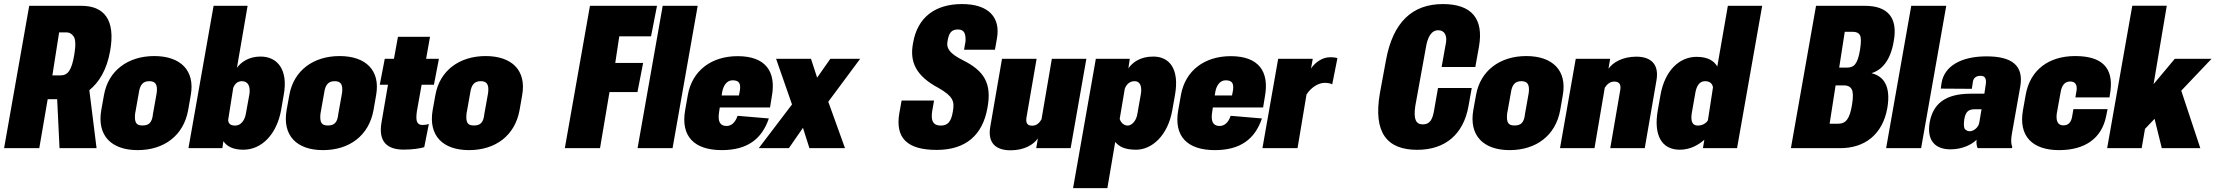

<svg xmlns="http://www.w3.org/2000/svg" viewBox="-58 -740 11071 959"><path d="M-37.6 0H138.2L180.2 -244.6H227.5L239.3 0H424.3L388.2 -289.6C437 -328.6 475.6 -392.6 491.7 -483.4C521 -643.6 460 -710.9 348.6 -710.9H87.9ZM242.7 -363.3H203.6L237.3 -578.1H276.4C289.1 -578.1 300.3 -571.3 310.1 -557.6C319.3 -543.9 320.8 -514.6 313.5 -469.7C300.3 -389.2 281.7 -363.3 242.7 -363.3Z M629.4 9.8C761.7 9.8 858.9 -63 881.8 -189.9L895 -265.6C916.5 -387.2 844.7 -460 712.4 -460C581.1 -460 482.9 -387.2 461.4 -265.6L447.8 -189.9C425.8 -63 498 9.8 629.4 9.8ZM653.8 -113.3C625 -113.3 612.3 -124.5 616.7 -171.4L635.3 -275.4C641.1 -319.8 658.7 -334.5 688 -334.5C716.8 -334.5 730.5 -319.8 724.6 -275.4L706.1 -171.4C701.7 -124.5 683.1 -113.3 653.8 -113.3Z M1157.7 7.8C1248 7.8 1324.2 -67.9 1346.2 -190.9L1359.4 -267.6C1381.3 -388.7 1330.6 -457.5 1243.2 -457.5C1185.1 -457.5 1146.5 -430.2 1125.5 -401.4L1178.7 -710.9H1008.8L883.3 0H1052.7L1057.6 -34.7C1075.2 -9.3 1105.5 7.8 1157.7 7.8ZM1117.2 -112.8C1094.2 -112.8 1083.5 -121.1 1081.5 -140.1L1106.9 -300.8C1114.3 -321.8 1129.4 -334.5 1150.4 -334.5C1179.2 -334.5 1193.4 -311.5 1188 -271L1170.9 -176.8C1165.5 -138.2 1144.5 -112.8 1117.2 -112.8Z M1555.2 9.8C1687.5 9.8 1784.7 -63 1807.6 -189.9L1820.8 -265.6C1842.3 -387.2 1770.5 -460 1638.2 -460C1506.8 -460 1408.7 -387.2 1387.2 -265.6L1373.5 -189.9C1351.6 -63 1423.8 9.8 1555.2 9.8ZM1579.6 -113.3C1550.8 -113.3 1538.1 -124.5 1542.5 -171.4L1561 -275.4C1566.9 -319.8 1584.5 -334.5 1613.8 -334.5C1642.6 -334.5 1656.2 -319.8 1650.4 -275.4L1631.8 -171.4C1627.4 -124.5 1608.9 -113.3 1579.6 -113.3Z M1958.5 7.3C2004.9 7.3 2041.5 1 2061 -4.9L2084 -120.6C2072.8 -117.2 2064.9 -115.7 2051.3 -115.7C2039.1 -115.7 2030.8 -120.6 2025.9 -129.9C2021 -139.2 2020.5 -156.2 2023.9 -182.1L2047.9 -316.9H2109.4L2134.3 -446.3H2070.3L2089.8 -556.2H1929.7L1909.7 -446.3H1863.8L1838.9 -316.9H1879.9L1847.7 -129.4C1831.5 -37.6 1870.1 7.3 1958.5 7.3Z M2284.7 9.8C2417 9.8 2514.2 -63 2537.1 -189.9L2550.3 -265.6C2571.8 -387.2 2500 -460 2367.7 -460C2236.3 -460 2138.2 -387.2 2116.7 -265.6L2103 -189.9C2081.1 -63 2153.3 9.8 2284.7 9.8ZM2309.1 -113.3C2280.3 -113.3 2267.6 -124.5 2272 -171.4L2290.5 -275.4C2296.4 -319.8 2314 -334.5 2343.3 -334.5C2372.1 -334.5 2385.7 -319.8 2379.9 -275.4L2361.3 -171.4C2356.9 -124.5 2338.4 -113.3 2309.1 -113.3Z M2763.2 0H2939L2986.3 -280.3H3126L3154.3 -425.8H3015.1L3035.2 -558.6H3193.8L3223.6 -710.9H2888.7Z M3126.5 0H3301.3L3426.8 -710.9H3252Z M3546.9 9.8C3674.3 9.8 3747.1 -44.9 3782.2 -148.4L3626 -161.6C3613.8 -125 3592.8 -110.8 3570.8 -110.8C3538.1 -110.8 3526.9 -133.8 3533.2 -177.2L3537.1 -203.1H3788.1L3796.9 -257.3C3820.3 -383.8 3765.1 -459.5 3626.5 -459.5C3495.6 -459.5 3398.9 -387.7 3377.4 -264.6L3364.3 -190.4C3340.8 -58.1 3410.6 9.8 3546.9 9.8ZM3546.4 -263.2 3549.8 -283.7C3556.2 -314.5 3573.2 -338.9 3601.1 -338.9C3634.8 -338.9 3642.1 -321.8 3637.7 -289.1L3632.8 -263.2Z M3731.9 0H3882.3L3952.6 -101.6L3984.9 0H4162.6L4079.1 -231.9L4238.3 -446.3H4089.4L4023.4 -352.1L3992.7 -446.3H3818.4L3897.9 -218.3Z M4620.6 8.8C4766.6 8.8 4850.1 -65.9 4874 -200.7C4897 -323.2 4857.9 -386.2 4751 -439.5C4686 -472.2 4668.5 -498 4674.3 -531.2C4680.7 -574.7 4693.4 -592.8 4726.6 -592.8C4759.8 -592.8 4766.1 -569.3 4764.6 -533.7L4757.3 -491.7H4911.6L4921.4 -547.4C4940.4 -652.8 4880.4 -719.7 4747.1 -719.7C4614.3 -719.7 4523.9 -654.8 4502.4 -523.9C4484.4 -430.7 4517.1 -360.4 4630.4 -300.3C4702.6 -258.8 4710 -233.9 4701.7 -185.1C4693.4 -132.8 4676.8 -112.8 4641.1 -112.8C4603.5 -112.8 4590.3 -135.7 4598.1 -185.1L4607.4 -237.8H4445.3L4434.1 -175.3C4412.1 -48.8 4475.6 8.8 4620.6 8.8Z M4989.7 10.7C5058.6 10.7 5105 -18.1 5126 -48.8L5117.7 0H5289.6L5368.2 -446.3H5195.8L5144 -143.6C5132.8 -124.5 5118.2 -112.3 5098.1 -112.3C5076.2 -112.3 5064.5 -122.1 5068.8 -151.9L5119.6 -446.3H4946.8L4888.7 -109.9C4873 -25.4 4916 10.7 4989.7 10.7Z M5301.8 199.7H5473.1L5512.2 -30.8C5531.2 -9.8 5555.7 7.8 5616.2 7.8C5696.3 7.8 5775.4 -63.5 5797.4 -189.9L5811 -266.6C5833 -392.1 5786.1 -457.5 5702.1 -457.5C5635.7 -457.5 5597.7 -426.8 5578.6 -399.4L5578.1 -398.9L5585 -446.3H5415.5ZM5574.7 -112.8C5556.6 -112.8 5540 -126.5 5534.7 -146.5L5560.1 -296.9C5568.4 -318.4 5584 -334.5 5609.4 -334.5C5631.3 -334.5 5646.5 -317.4 5641.1 -274.4L5623 -171.9C5617.7 -135.3 5594.2 -112.8 5574.7 -112.8Z M6009.8 9.8C6137.2 9.8 6210 -44.9 6245.1 -148.4L6088.9 -161.6C6076.7 -125 6055.7 -110.8 6033.7 -110.8C6001 -110.8 5989.7 -133.8 5996.1 -177.2L6000 -203.1H6251L6259.8 -257.3C6283.2 -383.8 6228 -459.5 6089.4 -459.5C5958.5 -459.5 5861.8 -387.7 5840.3 -264.6L5827.1 -190.4C5803.7 -58.1 5873.5 9.8 6009.8 9.8ZM6009.3 -263.2 6012.7 -283.7C6019 -314.5 6036.1 -338.9 6064 -338.9C6097.7 -338.9 6105 -321.8 6100.6 -289.1L6095.7 -263.2Z M6247.6 0H6422.9L6467.8 -268.1C6491.7 -305.2 6528.8 -326.2 6558.1 -326.2C6575.2 -326.2 6587.9 -323.2 6596.2 -318.8L6622.1 -449.2C6620.1 -450.7 6615.7 -451.7 6609.4 -452.6C6602.5 -453.6 6594.7 -454.1 6585.4 -454.1C6547.9 -454.1 6512.2 -429.7 6490.2 -397.9L6499 -446.3H6326.2Z M7020.5 8.3C7161.6 8.3 7252 -69.8 7276.9 -210.4L7293 -300.3H7124.5L7105 -189C7097.7 -146.5 7085.9 -118.7 7048.8 -118.7C7013.7 -118.7 7001.5 -144.5 7011.2 -211.4L7063.5 -499.5C7071.8 -554.7 7091.3 -588.9 7126 -588.9C7157.7 -588.9 7169.9 -561.5 7164.6 -528.3L7142.6 -405.3H7311L7329.1 -506.8C7354 -647.5 7291.5 -719.7 7148.9 -719.7C6998.5 -719.7 6898.4 -631.8 6863.8 -434.6L6834.5 -275.9C6799.3 -75.2 6871.6 8.3 7020.5 8.3Z M7482.4 9.8C7614.7 9.8 7711.9 -63 7734.9 -189.9L7748 -265.6C7769.5 -387.2 7697.8 -460 7565.4 -460C7434.1 -460 7335.9 -387.2 7314.5 -265.6L7300.8 -189.9C7278.8 -63 7351.1 9.8 7482.4 9.8ZM7506.8 -113.3C7478 -113.3 7465.3 -124.5 7469.7 -171.4L7488.3 -275.4C7494.1 -319.8 7511.7 -334.5 7541 -334.5C7569.8 -334.5 7583.5 -319.8 7577.6 -275.4L7559.1 -171.4C7554.7 -124.5 7536.1 -113.3 7506.8 -113.3Z M7733.9 0H7906.2L7957.5 -301.8C7968.8 -319.8 7984.4 -332.5 8004.4 -332.5C8026.4 -332.5 8039.6 -322.3 8035.2 -292.5L7984.9 0H8157.2L8215.3 -336.4C8231 -420.9 8186 -457 8115.2 -457C8046.9 -457 7998 -428.2 7976.6 -397.5H7976.1L7984.4 -446.3H7812.5Z M8332 7.8C8385.3 7.8 8425.3 -16.6 8454.6 -41.5L8455.1 -43.5L8447.8 0H8618.2L8743.7 -710.9H8572.3L8519.5 -407.7C8504.4 -433.6 8475.6 -456.1 8416.5 -456.1C8329.1 -456.1 8257.3 -386.7 8235.8 -265.6L8222.2 -189C8200.7 -65.9 8240.7 7.8 8332 7.8ZM8421.9 -112.8C8393.1 -112.8 8386.2 -136.7 8392.1 -175.3L8408.7 -269.5C8414.6 -310.1 8429.7 -334.5 8458.5 -334.5C8479.5 -334.5 8494.6 -324.7 8498 -303.7L8472.7 -139.6C8464.8 -124 8443.8 -112.8 8421.9 -112.8Z M8887.2 0H9133.8C9254.9 0 9344.7 -66.9 9368.7 -199.7C9388.2 -313 9347.7 -359.9 9291 -374V-375C9341.3 -390.6 9384.8 -437 9400.9 -534.7C9421.9 -649.4 9373 -710.9 9257.3 -710.9H9012.7ZM9080.6 -122.1 9110.4 -313.5H9153.3C9171.4 -313.5 9183.6 -307.1 9190.9 -293.9C9198.2 -280.8 9198.7 -255.9 9192.9 -219.2C9181.2 -145 9161.1 -122.1 9123.5 -122.1ZM9128.4 -402.3 9156.2 -581.1H9195.8C9213.4 -581.5 9225.6 -575.7 9231.9 -564.5C9238.3 -553.2 9238.3 -528.8 9232.4 -491.2C9220.7 -420.4 9203.1 -402.3 9166 -402.3Z M9362.8 0H9537.6L9663.1 -710.9H9488.3Z M9684.6 5.9C9744.6 5.9 9791.5 -18.6 9814.5 -42C9813 -26.9 9814.5 -11.2 9819.8 0H9991.2L9992.7 -6.3C9986.3 -22.5 9985.8 -43.9 9991.2 -73.2L10032.7 -307.1C10051.8 -414.6 9988.8 -458.5 9864.3 -458.5C9737.8 -458.5 9653.8 -410.2 9639.6 -325.7L9635.7 -297.4L9791 -296.4L9795.9 -329.6C9798.3 -351.6 9813 -361.3 9835 -361.3C9856 -361.3 9864.3 -348.1 9860.8 -320.8L9853.5 -272H9785.6C9657.2 -272 9597.7 -220.7 9580.6 -130.4C9564.5 -38.6 9606.9 5.9 9684.6 5.9ZM9780.8 -84.5C9771.5 -84.5 9763.7 -87.9 9757.3 -94.2C9751 -100.6 9749.5 -116.7 9752.9 -142.6C9760.3 -189.9 9780.8 -194.3 9809.6 -194.3H9839.4L9828.1 -127.9C9824.7 -104 9800.3 -84.5 9780.8 -84.5Z M10226.6 9.8C10356.9 9.8 10439.9 -49.3 10461.9 -160.6L10468.8 -194.8H10298.3L10292 -158.7C10287.6 -130.9 10274.4 -113.8 10248.5 -113.8C10220.7 -113.8 10210 -134.8 10215.3 -173.8L10233.9 -276.4C10239.3 -313.5 10254.9 -333 10282.2 -333C10308.1 -333 10317.9 -315.4 10314 -288.1L10308.1 -253.4H10478.5L10483.4 -286.6C10497.6 -400.4 10442.4 -460 10307.1 -460C10176.3 -460 10081.5 -392.1 10059.6 -264.6L10046.4 -190.4C10022.9 -59.6 10093.8 9.8 10226.6 9.8Z M10466.8 0H10639.2L10655.8 -96.2L10703.6 -146.5L10739.7 0H10932.1L10836.9 -287.1L10988.3 -446.3H10804.7L10698.7 -319.8L10764.6 -711.4H10592.3Z"/></svg>

Font: Roboto Flex Super Cond Black
Style: Italic
Weight: 900
Width: 3
Italic angle: -10°
Designer: Berlow after Robertson
Foundry: Google
Version: Version 3.200;Glyphs 3.3 (3311)